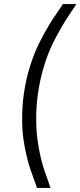

<svg xmlns="http://www.w3.org/2000/svg" viewBox="-20 -720 394 940"><path d="M161.1 200.2Q158.7 191.9 149.4 166.3Q140.1 140.6 130.6 114.3Q121.1 87.9 110.8 45.4Q100.6 2.9 94.5 -40.5Q88.4 -84 88.4 -142.3Q88.4 -200.7 96.7 -259.8Q106.4 -330.1 127 -395.5Q147.5 -460.9 172.1 -509.8Q196.8 -558.6 218.5 -594.5Q240.2 -630.4 261.5 -660.6Q282.7 -690.9 287.6 -700.2H353.5Q348.6 -690.9 327.6 -660.4Q306.6 -629.9 285.4 -594.2Q264.2 -558.6 239.7 -509.8Q215.3 -460.9 195.3 -395.5Q175.3 -330.1 165.5 -259.8Q157.2 -200.7 157.2 -142.3Q157.2 -84 162.8 -40.5Q168.5 2.9 178.2 45.4Q188 87.9 197.3 114.3Q206.5 140.6 215.8 166.3Q225.1 191.9 227.1 200.2Z"/></svg>

Font: Fivo Sans
Style: Italic
Weight: 400
Designer: Alexander Slobzheninov
Foundry: Alexander Slobzheninov
Version: 1.0